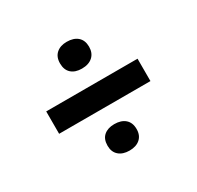

<svg xmlns="http://www.w3.org/2000/svg" viewBox="-111 -669 738 721"><g transform="rotate(-30 258.0 -308.0)"><path d="M60 -259V-356H456V-259ZM257 -428Q228 -428 211.5 -443Q195 -458 195 -486Q195 -514 212 -529Q229 -544 257 -544Q287 -544 304 -529Q321 -514 321 -486Q321 -459 304 -443.5Q287 -428 257 -428ZM258 -72Q229 -72 212 -87Q195 -102 195 -129Q195 -158 212 -172.5Q229 -187 257 -187Q287 -187 304 -172Q321 -157 321 -129Q321 -102 304 -87Q287 -72 258 -72Z"/></g></svg>

Font: Bricolage Grotesque 96pt ExtraBold Medium
Style: Regular
Weight: 500
Version: Version 1.001;gftools[0.9.33.dev8+g029e19f]